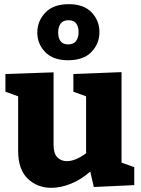

<svg xmlns="http://www.w3.org/2000/svg" viewBox="-20 -888 677 921"><path d="M226 13Q159 13 113 -31Q67 -75 67 -165V-426L6 -448V-533L237 -541V-192Q237 -153 254.5 -134Q272 -115 301 -115Q321 -115 344.5 -124.5Q368 -134 393 -153V-426L332 -448V-533L563 -542V-108L624 -86V0L430 9L413 -65Q367 -25 318.5 -6Q270 13 226 13ZM307 -599Q235 -599 197 -638Q159 -677 159 -732Q159 -787 197.5 -827.5Q236 -868 310 -868Q382 -868 419.5 -828.5Q457 -789 457 -734Q457 -679 419 -639Q381 -599 307 -599ZM307 -675Q333 -675 345 -691.5Q357 -708 357 -734Q357 -760 345.5 -775.5Q334 -791 309 -791Q283 -791 271 -775Q259 -759 259 -732Q259 -706 270.5 -690.5Q282 -675 307 -675Z"/></svg>

Font: Bitter ExtraBold
Style: Regular
Weight: 800
Designer: Sol Matas, and Bitter project Authors
Foundry: Sol Matas
Version: Version 2.001